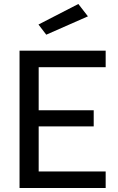

<svg xmlns="http://www.w3.org/2000/svg" viewBox="-20 -943 593 963"><path d="M78 0V-689H510V-606H174V-390H450V-309H174V-83H510V0ZM212 -769 173 -820 373 -923 421 -861Z"/></svg>

Font: Cairo Play SemiBold
Style: Regular
Weight: 600
Designer: Mohamed Gaber, Accademia di Belle Arti di Urbino
Foundry: Kief Type Foundry, Accademia di Belle Arti di Urbino
Version: Version 3.130;gftools[0.9.24]